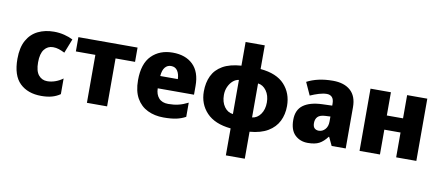

<svg xmlns="http://www.w3.org/2000/svg" viewBox="-82 -1094 3833 1668"><g transform="rotate(10 1834.5 -260.0)"><path d="M299 10Q180 10 110 -57.5Q40 -125 40 -272Q40 -372 75.5 -435.5Q111 -499 173 -529Q235 -559 313 -559Q361 -559 404.5 -548Q448 -537 481 -520L432 -395Q404 -409 379.5 -417Q355 -425 328 -425Q281 -425 251.5 -387.5Q222 -350 222 -273Q222 -196 251.5 -160.5Q281 -125 328 -125Q363 -125 398.5 -137.5Q434 -150 465 -173V-35Q432 -12 392 -1Q352 10 299 10Z M1051 -423H879V0H701V-423H529V-549H1051Z M1361 -559Q1474 -559 1539.5 -495.5Q1605 -432 1605 -309V-231H1285Q1286 -177 1314.5 -145Q1343 -113 1398 -113Q1448 -113 1488.5 -123Q1529 -133 1572 -155V-30Q1534 -9 1489 0.5Q1444 10 1377 10Q1299 10 1237 -20Q1175 -50 1139.5 -112Q1104 -174 1104 -271Q1104 -417 1175 -488Q1246 -559 1361 -559ZM1366 -442Q1334 -442 1313 -417Q1292 -392 1288 -340H1443Q1442 -384 1423 -413Q1404 -442 1366 -442Z M2136 -760V-551Q2279 -538 2348.5 -462.5Q2418 -387 2418 -274Q2418 -200 2388.5 -140.5Q2359 -81 2296.5 -43.5Q2234 -6 2136 2V240H1969V2Q1827 -12 1755.5 -87.5Q1684 -163 1684 -274Q1684 -352 1712.5 -412Q1741 -472 1803.5 -508Q1866 -544 1967 -551V-760ZM1967 -425Q1939 -422 1915 -401Q1891 -380 1876 -347Q1861 -314 1861 -274Q1861 -212 1890.5 -170.5Q1920 -129 1967 -124ZM2136 -424V-124Q2181 -129 2210.5 -170.5Q2240 -212 2240 -274Q2240 -336 2210 -377.5Q2180 -419 2136 -424Z M2774 -560Q2873 -560 2928.5 -510.5Q2984 -461 2984 -364V0H2860L2825 -74H2821Q2788 -30 2751 -10Q2714 10 2650 10Q2582 10 2537 -33Q2492 -76 2492 -166Q2492 -254 2550 -296.5Q2608 -339 2717 -343L2804 -346V-362Q2804 -402 2787 -420Q2770 -438 2741 -438Q2710 -438 2672 -426.5Q2634 -415 2596 -398L2545 -510Q2590 -534 2647 -547Q2704 -560 2774 -560ZM2805 -250 2764 -248Q2714 -246 2694 -225.5Q2674 -205 2674 -170Q2674 -138 2688.5 -124.5Q2703 -111 2726 -111Q2758 -111 2781.5 -136.5Q2805 -162 2805 -206Z M3286 -549V-344H3429V-549H3607V0H3429V-219H3286V0H3106V-549Z"/></g></svg>

Font: Noto Sans Disp ExtBd
Style: Regular
Weight: 800
Designer: Monotype Design Team
Foundry: Monotype Imaging Inc.
Version: Version 2.000;GOOG;noto-source:20170915:90ef993387c0; ttfaut